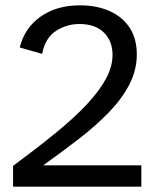

<svg xmlns="http://www.w3.org/2000/svg" viewBox="-20 -700 588 720"><path d="M29 0V-78Q117 -143 186.5 -199.5Q256 -256 304 -307Q352 -358 377 -404Q402 -450 402 -494Q402 -546 369.5 -578Q337 -610 278 -610Q231 -610 190.5 -584.5Q150 -559 138 -498L54 -522Q72 -595 132 -637.5Q192 -680 280 -680Q342 -680 390 -659Q438 -638 465.5 -597Q493 -556 493 -496Q493 -437 465 -383Q437 -329 388 -278.5Q339 -228 275.5 -179Q212 -130 142 -80H510V0Z"/></svg>

Font: Atkinson Hyperlegible Next
Style: Regular
Weight: 400
Designer: Elliott Scott, Megan Eiswerth, Linus Boman, Theodore Petrosky, Letters from Sweden
Foundry: Applied Design Works, Letters from Sweden
Version: Version 2.001